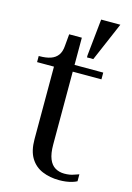

<svg xmlns="http://www.w3.org/2000/svg" viewBox="-117 -810 604 879"><g transform="rotate(15 185.5 -370.0)"><path d="M17 -486V-515H20Q52 -515 73.5 -522.5Q95 -530 107 -546.5Q119 -563 121 -591L154 -518H322V-486ZM186 -141Q186 -98 196.5 -72.5Q207 -47 226 -36Q245 -25 269 -25Q295 -25 313.5 -32Q332 -39 337 -40V-7Q328 -2 314.5 2Q301 6 286 8Q271 10 254 10Q210 10 174 -5Q138 -20 117.5 -53.5Q97 -87 97 -142V-522L115 -525L126 -647H186ZM262 -566 341 -750H250L232 -576V-566Z"/></g></svg>

Font: Roboto Serif 144pt
Style: Regular
Weight: 400
Version: Version 1.008